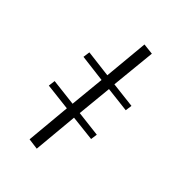

<svg xmlns="http://www.w3.org/2000/svg" viewBox="-149 -559 755 810"><g transform="rotate(30 229.0 -154.0)"><path d="M58.1 -106 69.8 -134.8 183.1 -89.8 238.8 -237.8 124 -284.2 136.2 -313 250 -267.1 320.8 -458 367.2 -439.9 294.9 -249 402.8 -206.1 391.1 -178.2 285.2 -220.2 229 -70.8 336.9 -27.8 325.2 0 217.8 -42 147 149.9 101.1 130.9 171.9 -61Z"/></g></svg>

Font: Dihjauti S
Style: Regular
Weight: 400
Designer: T. Christopher White
Version: Version 3.0.0